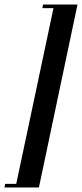

<svg xmlns="http://www.w3.org/2000/svg" viewBox="-52 -775 364 851"><path d="M291.5 -755H138.8L135.8 -739H185L20 40H-29.2L-32.2 56H120.5Z"/></svg>

Font: Emberly Black
Style: Italic
Weight: 900
Italic angle: -12°
Designer: Rajesh Rajput
Foundry: Rajesh Rajput
Version: Version 1.000